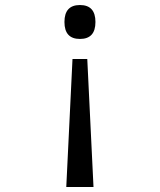

<svg xmlns="http://www.w3.org/2000/svg" viewBox="-20 -566 640 768"><path d="M299.8 -410.2Q237.8 -410.2 237.8 -478Q237.8 -545.9 299.8 -545.9Q361.8 -545.9 361.8 -478Q361.8 -410.2 299.8 -410.2ZM270 -330.1H329.1L354 182.1H245.1Z"/></svg>

Font: Droid Sans Mono
Style: Regular
Weight: 400
Monospace: yes
Foundry: Ascender Corporation
Version: Version 1.00 build 112